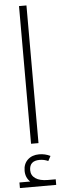

<svg xmlns="http://www.w3.org/2000/svg" viewBox="-64 -769 327 1028"><g transform="rotate(-5 100.0 -254.5)"><path d="M80 -740H120V0H80ZM0 231V201H58Q33 178 33 141Q33 104 56.5 82Q80 60 118 60Q150 60 178 74L164 100Q142 90 118 90Q63 90 63 141Q63 169 86.5 185Q110 201 153 201H195V231Z"/></g></svg>

Font: Readex Pro Light
Style: Regular
Weight: 300
Designer: Bonnie Shaver-Troup, Thomas Jockin
Foundry: Lexend
Version: Version 1.200; ttfautohint (v1.8.3)